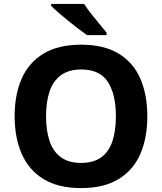

<svg xmlns="http://www.w3.org/2000/svg" viewBox="-20 -954 831 984"><path d="M735 -358Q735 -247 699 -164.5Q663 -82 587.5 -36Q512 10 395 10Q279 10 203.5 -36Q128 -82 91.5 -165Q55 -248 55 -359Q55 -470 91.5 -552Q128 -634 203.5 -679.5Q279 -725 396 -725Q512 -725 587.5 -679.5Q663 -634 699 -551.5Q735 -469 735 -358ZM216 -358Q216 -284 234.5 -230Q253 -176 293 -147.5Q333 -119 395 -119Q459 -119 498.5 -147.5Q538 -176 556 -230Q574 -284 574 -358Q574 -470 533 -534Q492 -598 396 -598Q333 -598 293 -569Q253 -540 234.5 -486.5Q216 -433 216 -358ZM411 -934Q425 -912 446 -885Q467 -858 489 -832Q511 -806 526 -787V-774H426Q407 -787 381.5 -806.5Q356 -826 329.5 -847.5Q303 -869 279.5 -889.5Q256 -910 242 -924V-934Z"/></svg>

Font: Noto Sans Cherokee
Style: Regular
Weight: 400
Designer: Monotype Design Team
Foundry: Monotype Imaging Inc.
Version: Version 2.001